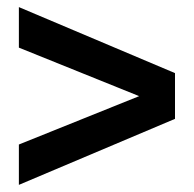

<svg xmlns="http://www.w3.org/2000/svg" viewBox="-20 -602 546 541"><path d="M33.2 -81.1V-194.8L372.1 -331.1L33.2 -467.8V-582L473.1 -396V-267.1Z"/></svg>

Font: Montserrat-SemiBold
Style: Regular
Weight: 600
Designer: Julieta Ulanovsky
Foundry: Julieta Ulanovsky
Version: Version 6.001